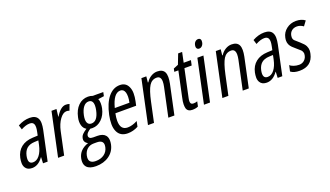

<svg xmlns="http://www.w3.org/2000/svg" viewBox="-82 -1353 3804 2211"><g transform="rotate(-20 1819.5 -247.0)"><path d="M137.7 -450.7 121.1 -504.9Q193.4 -544.9 265.1 -544.9Q336.9 -544.9 361.8 -500.5Q376 -475.6 376 -439.7Q376 -403.8 367.2 -361.8L290 0H233.4L236.8 -74.2H234.4Q176.3 8.8 98.6 8.8Q40 8.8 16.1 -32.2Q2 -56.6 2 -87.2Q2 -117.7 8.3 -147.9Q24.9 -226.6 80.1 -270.3Q135.3 -314 222.2 -317.9L284.7 -320.8L293.5 -362.8Q300.8 -396.5 300.8 -418.5Q300.8 -440.4 295.4 -454.1Q284.2 -483.4 244.1 -483.4Q197.3 -483.4 137.7 -450.7ZM80.1 -106.9Q80.1 -49.8 131.3 -49.8Q176.3 -49.8 210.9 -93.5Q245.6 -137.2 262.2 -214.8L272.9 -266.6Q257.3 -266.1 222.7 -264.2Q164.6 -261.2 130.9 -232.2Q97.2 -203.1 85 -147Q80.1 -124 80.1 -106.9Z M709.5 -544.9Q734.9 -544.9 753.9 -537.6L726.6 -464.8Q710.4 -471.7 691.9 -471.7Q649.4 -471.7 609.6 -417.5Q569.8 -363.3 551.8 -280.3L492.2 0H418L531.7 -534.7H592.8L582 -444.3H585.4Q645.5 -544.9 709.5 -544.9Z M1084 -476.6Q1094.7 -455.1 1094.7 -422.9Q1094.7 -390.6 1088.9 -362.8Q1071.8 -282.7 1021.5 -234.6Q971.2 -186.5 907.2 -186.5H903.3Q888.7 -186.5 881.3 -188.5Q856.9 -172.9 843.3 -158.2Q824.7 -138.7 824.7 -116.7Q824.7 -103 837.2 -93Q849.6 -83 879.4 -83H927.7Q998.5 -83 1028.3 -45.4Q1047.9 -20.5 1047.9 19.5Q1047.9 40 1043 64.5Q1025.4 146 959 193.1Q892.6 240.2 796.9 240.2Q718.8 240.2 685.1 203.1Q661.6 176.8 661.6 135.3Q661.6 116.7 666 95.7Q687 -3.4 800.3 -41.5Q777.3 -52.2 766.1 -72.3Q759.3 -85 759.3 -96.7Q759.3 -133.8 783.7 -159.7Q801.3 -178.2 838.9 -203.1Q804.7 -221.7 793 -263.7Q787.1 -284.7 787.1 -308.8Q787.1 -333 793.5 -360.8Q812 -447.3 861.6 -495.8Q911.1 -544.4 981.4 -544.4Q1010.7 -544.4 1038.1 -533.7Q1044.4 -534.2 1076.4 -534.2Q1108.4 -534.2 1166 -533.7L1156.2 -486.8ZM1023.4 -418.9Q1023.4 -490.2 968.8 -490.2Q932.1 -490.2 905.3 -456.5Q878.4 -422.9 864.7 -359.9Q858.9 -332 858.9 -309.3Q858.9 -286.6 866.2 -270.5Q879.9 -239.7 916 -239.7Q990.2 -239.7 1016.6 -363.3Q1023.4 -394.5 1023.4 -418.9ZM896.5 -15.1H859.4Q812 -15.1 779.8 12.9Q747.6 41 737.3 89.8Q733.9 105 733.9 117.7Q733.9 142.6 746.6 159.2Q766.1 183.6 813.5 183.6Q876.5 183.6 918.2 153.3Q960 123 971.2 69.8Q974.1 56.2 974.1 44.4Q974.1 -15.1 896.5 -15.1Z M1271 9.8Q1180.7 9.8 1146.5 -61.5Q1127.4 -101.6 1127.4 -153.6Q1127.4 -205.6 1139.6 -263.2Q1168.5 -398.9 1228.5 -471.7Q1288.6 -544.4 1371.1 -544.4Q1444.3 -544.4 1473.1 -480.5Q1489.3 -445.3 1489.3 -400.9Q1489.3 -356.4 1479 -308.1L1467.8 -256.3H1213.4Q1203.1 -205.6 1203.1 -167.5Q1203.1 -54.2 1292.5 -54.2Q1348.1 -54.2 1413.1 -88.9L1399.4 -23.4Q1337.4 9.8 1271 9.8ZM1407.2 -315.4Q1416 -356.9 1416 -386.7Q1416 -416.5 1410.2 -437.5Q1396 -483.4 1355.5 -483.4Q1271 -483.4 1227.5 -315.4Z M1693.4 -534.2 1686 -461.9H1691.9Q1716.8 -501 1753.2 -522.7Q1789.6 -544.4 1828.1 -544.4Q1894.5 -544.4 1917.5 -500Q1929.2 -475.6 1929.2 -440.4Q1929.2 -405.3 1920.4 -362.3L1843.3 0H1769L1844.2 -351.6Q1851.6 -386.7 1851.6 -412.1Q1851.6 -479.5 1799.3 -479.5Q1739.7 -479.5 1706.3 -426Q1672.9 -372.6 1645 -242.2L1593.3 0H1519.5L1633.3 -534.2Z M2066.4 -135.3Q2061 -111.3 2061 -96.7Q2061 -82 2064.5 -73.7Q2071.8 -55.2 2097.9 -55.2Q2124 -55.2 2146 -63.5L2133.3 -3.9Q2105 9.8 2062 9.8Q2005.4 9.8 1991.7 -35.2Q1986.8 -52.7 1986.8 -84Q1986.8 -115.2 1999.5 -169.9L2064 -472.7H2014.2L2022 -510.3L2081.1 -534.7L2128.4 -657.2H2177.2L2151.4 -534.2H2240.2L2227.1 -472.7H2138.2Z M2364.3 -719.7Q2379.9 -733.9 2399.9 -733.9Q2419.9 -733.9 2428.2 -719.7Q2433.1 -710.9 2433.1 -700.2Q2433.1 -661.6 2411.1 -640.6Q2396.5 -626 2376.7 -626Q2356.9 -626 2347.7 -640.6Q2341.8 -649.9 2341.8 -660.2Q2341.8 -698.2 2364.3 -719.7ZM2279.8 0H2205.6L2319.3 -534.7H2393.6Z M2605 -534.2 2597.7 -461.9H2603.5Q2628.4 -501 2664.8 -522.7Q2701.2 -544.4 2739.7 -544.4Q2806.2 -544.4 2829.1 -500Q2840.8 -475.6 2840.8 -440.4Q2840.8 -405.3 2832 -362.3L2754.9 0H2680.7L2755.9 -351.6Q2763.2 -386.7 2763.2 -412.1Q2763.2 -479.5 2710.9 -479.5Q2651.4 -479.5 2617.9 -426Q2584.5 -372.6 2556.6 -242.2L2504.9 0H2431.2L2544.9 -534.2Z M3013.2 -450.7 2996.6 -504.9Q3068.8 -544.9 3140.6 -544.9Q3212.4 -544.9 3237.3 -500.5Q3251.5 -475.6 3251.5 -439.7Q3251.5 -403.8 3242.7 -361.8L3165.5 0H3108.9L3112.3 -74.2H3109.9Q3051.8 8.8 2974.1 8.8Q2915.5 8.8 2891.6 -32.2Q2877.4 -56.6 2877.4 -87.2Q2877.4 -117.7 2883.8 -147.9Q2900.4 -226.6 2955.6 -270.3Q3010.7 -314 3097.7 -317.9L3160.2 -320.8L3168.9 -362.8Q3176.3 -396.5 3176.3 -418.5Q3176.3 -440.4 3170.9 -454.1Q3159.7 -483.4 3119.6 -483.4Q3072.8 -483.4 3013.2 -450.7ZM2955.6 -106.9Q2955.6 -49.8 3006.8 -49.8Q3051.8 -49.8 3086.4 -93.5Q3121.1 -137.2 3137.7 -214.8L3148.4 -266.6Q3132.8 -266.1 3098.1 -264.2Q3040 -261.2 3006.3 -232.2Q2972.7 -203.1 2960.4 -147Q2955.6 -124 2955.6 -106.9Z M3456.1 -78.6Q3489.7 -106.4 3492.2 -155.3Q3492.7 -165.5 3489 -174.8Q3485.4 -184.1 3483.2 -189.5Q3481 -194.8 3472.7 -203.6Q3460.9 -215.3 3435.3 -236.3Q3409.7 -257.3 3384.8 -281.2Q3345.7 -318.8 3345.7 -369.1Q3345.7 -386.7 3350.1 -406.7Q3362.3 -467.3 3412.6 -506.1Q3462.9 -544.9 3529.3 -544.9Q3595.7 -544.9 3639.2 -511.7L3596.7 -454.1Q3558.1 -481.4 3519 -481.4Q3480 -481.4 3454.8 -460.9Q3429.7 -440.4 3422.9 -407.2Q3420.4 -395.5 3420.4 -385.3Q3420.4 -357.9 3438 -341.8L3491.7 -294.4Q3537.6 -254.4 3550.3 -227.5Q3563.5 -199.7 3563.5 -172.9Q3563.5 -154.8 3558.6 -132.3Q3528.3 9.8 3376 9.8Q3305.7 9.8 3267.6 -20.5L3283.7 -94.2Q3296.9 -79.1 3328.4 -68.1Q3359.9 -57.1 3394.8 -57.1Q3429.7 -57.1 3456.1 -78.6Z"/></g></svg>

Font: Open Sans Hebrew Condensed
Style: Italic
Weight: 400
Width: 3
Italic angle: -12°
Foundry: Ascender Corporation, Yanek Iontef
Version: Version 2.001;PS 002.001;hotconv 1.0.70;makeotf.lib2.5.58329